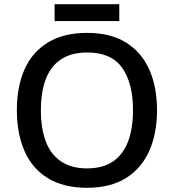

<svg xmlns="http://www.w3.org/2000/svg" viewBox="-20 -881 825 911"><path d="M725 -358Q725 -247 688 -164.5Q651 -82 577.5 -36Q504 10 393 10Q281 10 206.5 -36Q132 -82 96 -165Q60 -248 60 -359Q60 -469 96 -551Q132 -633 206.5 -679Q281 -725 394 -725Q504 -725 577.5 -679.5Q651 -634 688 -551.5Q725 -469 725 -358ZM174 -358Q174 -272 197 -210.5Q220 -149 269 -115.5Q318 -82 393 -82Q469 -82 517 -115.5Q565 -149 588 -210.5Q611 -272 611 -358Q611 -487 559.5 -559.5Q508 -632 394 -632Q318 -632 269 -599Q220 -566 197 -505Q174 -444 174 -358ZM546 -861V-781H239V-861Z"/></svg>

Font: Noto Sans Cham Medium
Style: Regular
Weight: 500
Version: Version 2.002